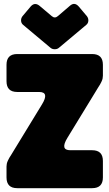

<svg xmlns="http://www.w3.org/2000/svg" viewBox="-20 -982 571 1002"><path d="M14 -113Q14 -120 15.5 -127.5Q17 -135 21.5 -144.5Q26 -154 29 -159Q32 -164 40 -176.5Q48 -189 50 -193L199 -437Q239 -502 184 -502H70Q14 -502 14 -558V-644Q14 -700 70 -700H461Q517 -700 517 -644V-587Q517 -580 515.5 -572.5Q514 -565 509.5 -555.5Q505 -546 502 -541Q499 -536 491 -523.5Q483 -511 481 -507L332 -263Q292 -198 347 -198H461Q517 -198 517 -142V-56Q517 0 461 0H70Q14 0 14 -56ZM97 -897 140 -948Q161 -972 186 -952L250 -898Q266 -884 282 -898L345 -952Q369 -973 391 -948L434 -897Q442 -886 441 -873Q440 -860 430 -852L288 -733Q279 -725 266 -725Q252 -725 243 -733L101 -852Q91 -860 90 -873Q89 -886 97 -897Z"/></svg>

Font: LT Crewmate
Style: Regular
Weight: 400
Designer: Daniel Lyons
Foundry: LyonsType
Version: Version 1.001;FEAKit 1.0